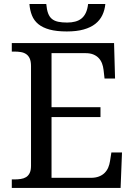

<svg xmlns="http://www.w3.org/2000/svg" viewBox="-20 -926 663 946"><path d="M233.9 -49.8H426.8Q450.7 -49.8 467.5 -56.4Q484.4 -63 495.6 -74.2Q506.8 -85.4 513.2 -100.3Q519.5 -115.2 522 -131.8L528.8 -174.8H581.1L574.2 0H38.1V-42H50.8Q67.4 -42 82.3 -44.2Q97.2 -46.4 108.4 -53.2Q119.6 -60.1 126.2 -73.5Q132.8 -86.9 132.8 -108.9V-600.1Q132.8 -623.5 126.5 -637.7Q120.1 -651.9 108.9 -659.4Q97.7 -667 82.8 -669.4Q67.9 -671.9 50.8 -671.9H38.1V-713.9H542L546.9 -539.1H495.1L490.2 -582Q488.3 -598.6 482.7 -613.5Q477.1 -628.4 466.6 -639.6Q456.1 -650.9 440.2 -657.5Q424.3 -664.1 401.9 -664.1H233.9V-397.9H475.1V-349.1H233.9ZM499 -906.2Q496.1 -876 484.1 -851.1Q472.2 -826.2 449.5 -808.3Q426.8 -790.5 392.3 -780.8Q357.9 -771 309.1 -771Q258.8 -771 224.6 -780.3Q190.4 -789.6 168.9 -807.1Q147.5 -824.7 137.5 -849.9Q127.4 -875 125 -906.2H208Q210.4 -878.4 217 -860.6Q223.6 -842.8 235.8 -832.8Q248 -822.8 266.6 -818.8Q285.2 -814.9 311 -814.9Q332.5 -814.9 350.3 -819.6Q368.2 -824.2 381.3 -834.7Q394.5 -845.2 402.8 -862.8Q411.1 -880.4 414.1 -906.2Z"/></svg>

Font: Noto Serif
Style: Regular
Weight: 400
Designer: Monotype Design team
Foundry: Monotype Imaging Inc.
Version: Version 1.02